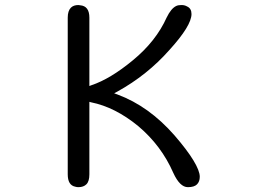

<svg xmlns="http://www.w3.org/2000/svg" viewBox="-20 -736 1040 771"><path d="M252 -36.1Q252 7.8 282.2 13.7Q288.1 15.6 294.9 15.6Q315.4 15.6 327.1 3.9Q338.9 -7.8 338.9 -36.1V-327.1L345.7 -325.2Q442.4 -305.7 535.2 -229.5Q627.9 -151.4 675.8 -42Q702.1 15.6 734.4 15.6Q759.8 15.6 771 4.4Q782.2 -6.8 782.2 -26.4Q782.2 -49.8 756.8 -91.8Q731.4 -133.8 680.7 -192.4Q578.1 -309.6 452.1 -356.4L438.5 -361.3L451.2 -368.2Q571.3 -434.6 660.2 -535.2Q749 -632.8 749 -679.7Q749 -702.1 731.4 -710Q721.7 -715.8 708.5 -715.8Q695.3 -715.8 687.5 -711.9Q667 -702.1 649.4 -666Q606.4 -570.3 513.7 -494.1Q422.9 -418.9 346.7 -393.6L338.9 -390.6V-665Q338.9 -711.9 301.8 -714.8Q298.8 -715.8 294.9 -715.8Q275.4 -715.8 264.6 -705.1Q252 -692.4 252 -665Z"/></svg>

Font: FakePearl
Style: Light
Weight: 350
Version: Version 1.2